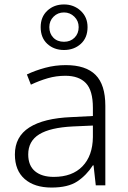

<svg xmlns="http://www.w3.org/2000/svg" viewBox="-20 -834 576 864"><path d="M276 -541Q366 -541 410 -497Q454 -453 454 -358V0H411L401 -90H398Q369 -45 327.5 -17.5Q286 10 212 10Q135 10 91 -28.5Q47 -67 47 -139Q47 -219 112 -260.5Q177 -302 301 -307L398 -312V-349Q398 -427 366.5 -460Q335 -493 274 -493Q233 -493 195 -482Q157 -471 119 -453L101 -499Q139 -517 183.5 -529Q228 -541 276 -541ZM308 -265Q206 -260 156.5 -229.5Q107 -199 107 -139Q107 -89 137.5 -63.5Q168 -38 222 -38Q305 -38 351 -85.5Q397 -133 398 -217V-269ZM268 -609Q223 -609 193 -636.5Q163 -664 163 -712Q163 -758 193 -786Q223 -814 268 -814Q312 -814 343 -785.5Q374 -757 374 -712Q374 -664 343.5 -636.5Q313 -609 268 -609ZM268 -646Q297 -646 315.5 -664.5Q334 -683 334 -712Q334 -740 314.5 -759Q295 -778 268 -778Q240 -778 221 -759Q202 -740 202 -712Q202 -683 220 -664.5Q238 -646 268 -646Z"/></svg>

Font: Noto Sans Sinhala Light
Style: Regular
Weight: 300
Designer: Jelle Bosma - Monotype Design Team
Foundry: Monotype Imaging Inc.
Version: Version 2.006; ttfautohint (v1.8.4.7-5d5b)